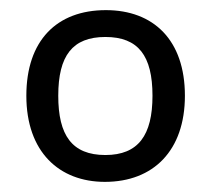

<svg xmlns="http://www.w3.org/2000/svg" viewBox="-20 -742 416 379"><path d="M345 -553C345 -663 283 -722 189 -722C92 -722 32 -662 32 -553C32 -442 97 -383 187 -383C283 -383 345 -445 345 -553ZM95 -553C95 -632 123 -669 188 -669C253 -669 281 -632 281 -553C281 -475 253 -436 188 -436C122 -436 95 -475 95 -553Z"/></svg>

Font: Noto Sans Inscriptional Parthian
Style: Regular
Weight: 400
Designer: Monotype Design Team
Foundry: Monotype Imaging Inc.
Version: Version 2.003